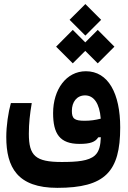

<svg xmlns="http://www.w3.org/2000/svg" viewBox="-20 -697 626 939"><path d="M260.3 221.7C494.6 221.7 567.9 142.1 567.9 -73.7C567.9 -239.3 509.8 -348.6 399.9 -348.6C304.2 -348.6 239.7 -259.3 239.7 -144C239.7 -43 272 6.8 369.1 6.8C421.9 6.8 446.3 -2.9 460.4 -25.4L473.1 -25.9C471.7 12.7 465.8 43.9 443.8 63.5C413.6 90.3 357.9 95.2 281.7 95.2C153.3 95.2 121.1 64.9 121.1 -43C121.1 -93.3 126 -137.7 135.3 -192.9H33.2C20.5 -147.9 10.7 -82 10.7 -26.9C10.7 121.6 65.4 221.7 260.3 221.7ZM458 -387.2 539.6 -468.8 458 -550.8 397 -489.7 335.9 -550.8 254.4 -468.8 335.9 -387.2 397 -448.2ZM472.7 -116.7C446.8 -109.9 421.9 -106.4 394 -106.4C343.8 -106.4 331.5 -116.7 331.5 -154.8C331.5 -198.2 355.5 -230.5 396 -230.5C438.5 -230.5 466.8 -191.9 472.7 -116.7ZM397.5 -522.9 474.6 -600.1 397.5 -677.2 320.3 -600.1Z"/></svg>

Font: Cascadia Mono SemiBold
Style: Regular
Weight: 600
Monospace: yes
Designer: Aaron Bell
Foundry: Saja Typeworks
Version: Version 2404.023